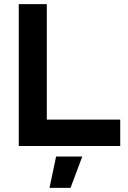

<svg xmlns="http://www.w3.org/2000/svg" viewBox="-20 -708 623 931"><path d="M71 -688H207V-128H563V0H71ZM379 51 322 203H220L252 51Z"/></svg>

Font: Roundo SemiBold
Style: Regular
Weight: 600
Designer: Namrata Goyal (Gurmukhi), Shiva Nallaperumal (Latin)
Foundry: Indian Type Foundry
Version: Version 1.000;PS 1.0;hotconv 1.0.88;makeotf.lib2.5.647800